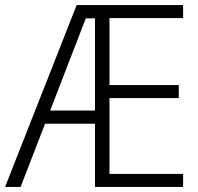

<svg xmlns="http://www.w3.org/2000/svg" viewBox="-21 -734 779 754"><path d="M698 0H352V-248H156L60 0H-1L280 -714H698V-663H409V-400H681V-349H409V-51H698ZM176 -300H352V-662H316Z"/></svg>

Font: Noto Sans Lao UI SemCond Light
Style: Regular
Weight: 300
Width: 4
Designer: Monotype Design Team
Foundry: Monotype Imaging Inc.
Version: Version 2.000; ttfautohint (v1.8.4.7-5d5b)